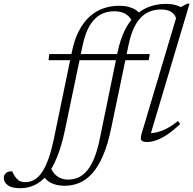

<svg xmlns="http://www.w3.org/2000/svg" viewBox="-195 -740 1021 1014"><path d="M61.5 -422 65 -454.5H596L590.5 -422ZM30 181.5 71 141Q83 173 107 190.8Q131 208.5 164.5 208.5Q191.5 208.5 216 198.5Q240.5 188.5 262 164.5Q283.5 140.5 301.2 98.5Q319 56.5 332 -7L426 -464.5Q440.5 -533.5 465 -582Q489.5 -630.5 522.8 -661Q556 -691.5 596.2 -705.5Q636.5 -719.5 682 -719.5Q695.5 -719.5 707.8 -718Q720 -716.5 731.2 -713.5Q742.5 -710.5 753.2 -705.8Q764 -701 774.5 -695L744 -694L793.5 -720.5H806L602 -37Q628.5 -37.5 663.8 -51Q699 -64.5 745 -101L756.5 -85Q717.5 -48 685.2 -27.2Q653 -6.5 627.2 1.8Q601.5 10 582 10Q558 10 551.8 0.8Q545.5 -8.5 552.5 -32.5L734.5 -643Q729.5 -663.5 710 -676.8Q690.5 -690 654.5 -690Q614.5 -690 581.5 -672.5Q548.5 -655 523.8 -614.5Q499 -574 484.5 -505.5L391.5 -59.5Q374 24 349.2 81.5Q324.5 139 293.5 174.2Q262.5 209.5 225.5 225.2Q188.5 241 147 241Q117 241 93.5 233.5Q70 226 54.2 212.5Q38.5 199 30 181.5ZM148.5 -55.5Q130.5 30.5 106.2 90Q82 149.5 52 185.8Q22 222 -13.5 238Q-49 254 -89 254Q-132.5 254 -153.8 238.2Q-175 222.5 -175 200Q-175 184 -163.8 174.2Q-152.5 164.5 -131 164.5Q-127 172.5 -121.8 182.5Q-116.5 192.5 -107 203Q-98 213.5 -86.8 217.8Q-75.5 222 -62 222Q-37.5 222 -15.8 210.5Q6 199 25 172.2Q44 145.5 60.5 100Q77 54.5 91 -14L184.5 -465.5Q197.5 -530 221.5 -576.2Q245.5 -622.5 278 -652Q310.5 -681.5 350 -695.5Q389.5 -709.5 434 -709.5Q462.5 -709.5 484.2 -703.8Q506 -698 521.8 -687.8Q537.5 -677.5 547 -664L505 -623.5Q497 -641.5 484.2 -654Q471.5 -666.5 452.8 -673.5Q434 -680.5 407 -680.5Q369.5 -680.5 337.2 -663.8Q305 -647 280.5 -607.8Q256 -568.5 241.5 -501Z"/></svg>

Font: Newsreader Light
Style: Italic
Weight: 300
Italic angle: -17°
Designer: Hugues Gentile
Foundry: Production Type
Version: Version 1.003